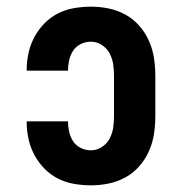

<svg xmlns="http://www.w3.org/2000/svg" viewBox="-20 -548 540 576"><path d="M253 8Q227 8 201.5 3.5Q176 -1 153.5 -12.5Q131 -24 113 -42.5Q95 -61 83 -83.5Q71 -106 65.5 -131.5Q60 -157 60 -182V-184H184V-183Q184 -168 187.5 -152.5Q191 -137 199.5 -124Q208 -111 222.5 -104Q237 -97 253 -97Q270 -97 285.5 -107Q301 -117 309 -132.5Q317 -148 319.5 -165Q322 -182 322 -200V-320Q322 -338 319.5 -355Q317 -372 309 -387.5Q301 -403 285.5 -413Q270 -423 253 -423Q237 -423 222.5 -416Q208 -409 199.5 -396Q191 -383 187.5 -367.5Q184 -352 184 -337V-336H60V-338Q60 -363 65.5 -388.5Q71 -414 83 -436.5Q95 -459 113 -477.5Q131 -496 153.5 -507.5Q176 -519 201.5 -523.5Q227 -528 253 -528Q280 -528 306.5 -522.5Q333 -517 356.5 -504Q380 -491 398 -470.5Q416 -450 427 -425Q438 -400 442 -373.5Q446 -347 446 -320V-200Q446 -173 442 -146.5Q438 -120 427 -95Q416 -70 398 -49.5Q380 -29 356.5 -16Q333 -3 306.5 2.5Q280 8 253 8Z"/></svg>

Font: Iosevka Curly Slab Extrabold
Style: Regular
Weight: 800
Monospace: yes
Designer: Belleve Invis
Foundry: Belleve Invis
Version: Version 22.1.2; ttfautohint (v1.8.4)